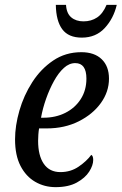

<svg xmlns="http://www.w3.org/2000/svg" viewBox="-20 -761 501 791"><path d="M209 10Q163 10 125 -12Q87 -34 64.5 -77.5Q42 -121 42 -187Q42 -243 60 -305.5Q78 -368 113 -422.5Q148 -477 199 -511.5Q250 -546 315 -546Q369 -546 399 -517Q429 -488 429 -437Q429 -383 395.5 -336.5Q362 -290 304 -261Q246 -232 173 -232H141Q139 -221 138 -206.5Q137 -192 137 -181Q137 -120 160.5 -86Q184 -52 229 -52Q271 -52 304 -74.5Q337 -97 356 -123Q364 -119 364 -102Q364 -80 347.5 -54Q331 -28 296.5 -9Q262 10 209 10ZM159 -276Q209 -276 249 -296Q289 -316 312.5 -352.5Q336 -389 336 -437Q336 -501 290 -501Q265 -501 243 -481Q221 -461 202.5 -427.5Q184 -394 170 -354.5Q156 -315 149 -276ZM317 -606Q262 -606 236.5 -640.5Q211 -675 210 -741H252Q254 -706 273.5 -689.5Q293 -673 324 -673Q356 -673 380 -689Q404 -705 419 -741H461Q448 -685 411.5 -645.5Q375 -606 317 -606Z"/></svg>

Font: Noto Serif Condensed
Style: Italic
Weight: 400
Width: 3
Italic angle: -12°
Designer: Monotype Design Team
Foundry: Monotype Imaging Inc.
Version: Version 2.014; ttfautohint (v1.8.4.7-5d5b)